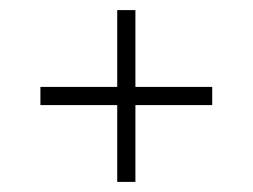

<svg xmlns="http://www.w3.org/2000/svg" viewBox="-20 -490 500 380"><path d="M212 -470H248V-130H212ZM60 -282V-318H400V-282Z"/></svg>

Font: Kalnia
Style: Regular
Weight: 400
Designer: Frida Medrano
Foundry: Frida Medrano
Version: Version 1.105